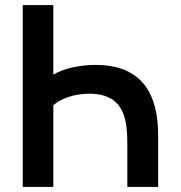

<svg xmlns="http://www.w3.org/2000/svg" viewBox="-20 -740 716 760"><path d="M359 -483C294.5 -483 232 -469 191 -444.5V-720H70V0H191V-323.5C219.5 -348 269 -369 333.5 -369C472.5 -369 484 -267 484 -168V0H606V-205C606 -369 541 -483 359 -483Z"/></svg>

Font: Hauora
Style: Bold
Weight: 700
Designer: Wayne Shih
Foundry: WCYS
Version: Version 1.001;hotconv 1.0.109;makeotfexe 2.5.65596